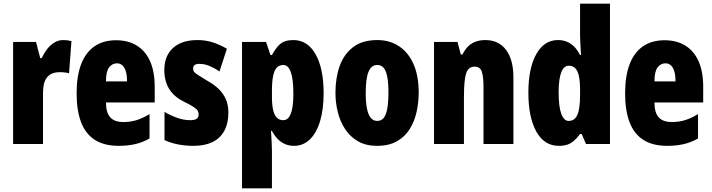

<svg xmlns="http://www.w3.org/2000/svg" viewBox="-20 -780 3856 1040"><path d="M322 -563Q332 -563 342 -562Q352 -561 367 -557L354 -383Q344 -386 332 -387.5Q320 -389 304 -389Q280 -389 263 -382Q246 -375 234.5 -360.5Q223 -346 218 -325.5Q213 -305 213 -278V0H51V-553H175L198 -465H206Q216 -488 232.5 -510.5Q249 -533 272 -548Q295 -563 322 -563Z M609 -562Q675 -562 722 -532.5Q769 -503 793.5 -447Q818 -391 818 -310V-225H554Q554 -170 577 -144.5Q600 -119 648 -119Q686 -119 719 -129Q752 -139 790 -162V-30Q754 -9 713 0.5Q672 10 624 10Q544 10 493.5 -22.5Q443 -55 419 -118.5Q395 -182 395 -274Q395 -367 419 -431Q443 -495 491 -528.5Q539 -562 609 -562ZM613 -437Q588 -437 571 -415Q554 -393 554 -339H668Q668 -374 661 -395.5Q654 -417 642 -427Q630 -437 613 -437Z M1217 -170Q1217 -111 1194.5 -70.5Q1172 -30 1130 -10Q1088 10 1028 10Q988 10 948.5 3Q909 -4 871 -21V-174Q901 -156 937.5 -142.5Q974 -129 1011 -129Q1034 -129 1045 -136.5Q1056 -144 1056 -161Q1056 -170 1051.5 -179Q1047 -188 1029.5 -200Q1012 -212 973 -231Q939 -248 916 -272.5Q893 -297 881.5 -329Q870 -361 870 -400Q870 -477 917 -520Q964 -563 1050 -563Q1093 -563 1131 -551Q1169 -539 1209 -516L1169 -393Q1144 -410 1116.5 -422Q1089 -434 1060 -434Q1043 -434 1034.5 -428Q1026 -422 1026 -408Q1026 -399 1030.5 -392Q1035 -385 1052 -374Q1069 -363 1104 -342Q1138 -323 1163 -299.5Q1188 -276 1202.5 -244.5Q1217 -213 1217 -170Z M1569 -563Q1646 -563 1689.5 -486Q1733 -409 1733 -275Q1733 -187 1713.5 -123Q1694 -59 1658 -24.5Q1622 10 1573 10Q1548 10 1526.5 1.5Q1505 -7 1486.5 -25Q1468 -43 1453 -71H1448Q1450 -34 1451.5 -7.5Q1453 19 1453 35V240H1291V-553H1421L1445 -482H1453Q1472 -516 1489 -533.5Q1506 -551 1525.5 -557Q1545 -563 1569 -563ZM1515 -428Q1493 -428 1479.5 -414Q1466 -400 1459.5 -369Q1453 -338 1453 -288V-256Q1453 -212 1459.5 -184Q1466 -156 1479.5 -142.5Q1493 -129 1514 -129Q1533 -129 1545 -145Q1557 -161 1563 -193Q1569 -225 1569 -273Q1569 -352 1555 -390Q1541 -428 1515 -428Z M2248 -278Q2248 -225 2236.5 -173.5Q2225 -122 2199 -80.5Q2173 -39 2129.5 -14.5Q2086 10 2022 10Q1963 10 1920.5 -14Q1878 -38 1850.5 -79Q1823 -120 1810 -171.5Q1797 -223 1797 -278Q1797 -358 1820 -422.5Q1843 -487 1893 -525Q1943 -563 2024 -563Q2091 -563 2141.5 -529.5Q2192 -496 2220 -432.5Q2248 -369 2248 -278ZM1961 -276Q1961 -227 1967.5 -193Q1974 -159 1988 -142Q2002 -125 2023 -125Q2046 -125 2059 -142Q2072 -159 2078 -193Q2084 -227 2084 -278Q2084 -329 2078 -362Q2072 -395 2059 -411.5Q2046 -428 2023 -428Q1991 -428 1976 -391Q1961 -354 1961 -276Z M2609 -563Q2681 -563 2721 -510Q2761 -457 2761 -360V0H2599V-308Q2599 -363 2590 -391Q2581 -419 2551 -419Q2517 -419 2505 -383Q2493 -347 2493 -253V0H2331V-553H2458L2476 -485H2485Q2498 -511 2515.5 -528.5Q2533 -546 2556.5 -554.5Q2580 -563 2609 -563Z M3007 10Q2928 10 2885 -67.5Q2842 -145 2842 -278Q2842 -411 2885 -487Q2928 -563 3002 -563Q3028 -563 3049.5 -554.5Q3071 -546 3089 -528.5Q3107 -511 3122 -482H3127Q3125 -520 3123.5 -546Q3122 -572 3122 -588V-760H3284V0H3154L3131 -54H3122Q3105 -31 3088.5 -17Q3072 -3 3053 3.5Q3034 10 3007 10ZM3060 -125Q3093 -125 3107.5 -158Q3122 -191 3122 -265V-297Q3122 -363 3107.5 -393.5Q3093 -424 3061 -424Q3034 -424 3020 -388Q3006 -352 3006 -280Q3006 -201 3020.5 -163Q3035 -125 3060 -125Z M3580 -562Q3646 -562 3693 -532.5Q3740 -503 3764.5 -447Q3789 -391 3789 -310V-225H3525Q3525 -170 3548 -144.5Q3571 -119 3619 -119Q3657 -119 3690 -129Q3723 -139 3761 -162V-30Q3725 -9 3684 0.5Q3643 10 3595 10Q3515 10 3464.5 -22.5Q3414 -55 3390 -118.5Q3366 -182 3366 -274Q3366 -367 3390 -431Q3414 -495 3462 -528.5Q3510 -562 3580 -562ZM3584 -437Q3559 -437 3542 -415Q3525 -393 3525 -339H3639Q3639 -374 3632 -395.5Q3625 -417 3613 -427Q3601 -437 3584 -437Z"/></svg>

Font: Noto Sans Khmer ExtraCondensed Black
Style: Regular
Weight: 900
Width: 2
Designer: Danh Hong and the Monotype Design Team
Foundry: Monotype Imaging Inc.
Version: Version 2.004